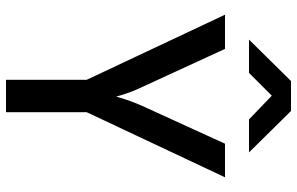

<svg xmlns="http://www.w3.org/2000/svg" viewBox="-195 -795 990 640"><g transform="rotate(90 300.0 -475.0)"><path d="M246 0V-269L29 -730H143L270 -454Q283 -427 291 -403Q299 -379 302 -367Q305 -379 313 -403Q321 -427 333 -454L459 -730H571L354 -269V0ZM112 -810 250 -950H350L488 -810H378L299 -886L223 -810Z"/></g></svg>

Font: JetBrains Mono NL SemiBold
Style: Regular
Weight: 600
Designer: Philipp Nurullin, Konstantin Bulenkov
Foundry: JetBrains
Version: Version 2.304; ttfautohint (v1.8.4.7-5d5b)